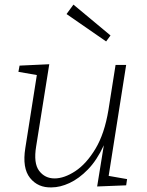

<svg xmlns="http://www.w3.org/2000/svg" viewBox="-20 -807 639 834"><path d="M204 7Q145 9 110.5 -34Q76 -77 90 -164L140 -481L60 -495L65 -522L194 -528L137 -171Q125 -98 150 -65Q175 -32 217 -32Q259 -32 307 -63.5Q355 -95 394.5 -160.5Q434 -226 451 -329L482 -525H528L452 -43L532 -29L528 -2L402 3L431 -176Q401 -111 362 -71Q323 -31 282 -12Q241 7 204 7ZM299 -787 460 -653 441 -627 269 -746Z"/></svg>

Font: Bitter Light
Style: Italic
Weight: 300
Italic angle: -9°
Designer: Sol Matas, and Bitter project Authors
Foundry: Sol Matas
Version: Version 2.001